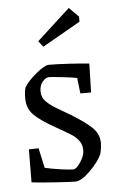

<svg xmlns="http://www.w3.org/2000/svg" viewBox="-50 -704 455 749"><g transform="rotate(-5 177.0 -329.5)"><path d="M44 -3 45 -132 83 -133 100 -55Q126 -49 160.5 -44Q195 -39 211 -39Q223 -39 239.5 -64Q256 -89 256 -110Q256 -132 245 -147Q234 -162 218 -172.5Q202 -183 156 -209Q97 -242 72.5 -267.5Q48 -293 48 -331Q48 -359 53 -374Q67 -398 101 -426Q135 -454 151 -454Q183 -454 233 -451Q283 -448 309 -445L306 -332H264L257 -393Q245 -396 202 -401Q159 -406 147 -406Q135 -406 122.5 -391.5Q110 -377 110 -354Q110 -329 126.5 -313Q143 -297 164 -284.5Q185 -272 192 -268Q196 -265 216 -254Q269 -222 298 -195.5Q327 -169 327 -133Q327 -114 321 -90Q308 -60 273 -25.5Q238 9 215 9Q196 9 136 5Q76 1 44 -3ZM118 -549 248 -668 285 -631V-611L136 -526Z"/></g></svg>

Font: Grenze Light
Style: Regular
Weight: 300
Designer: Renata Polastri
Foundry: Omnibus-Type
Version: Version 1.002; ttfautohint (v1.8)